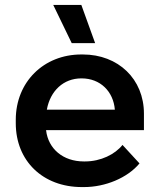

<svg xmlns="http://www.w3.org/2000/svg" viewBox="-20 -750 650 779"><path d="M271 -575H366L310 -730H196ZM312 9H321C407 9 497 -28 546 -87L477 -162C447 -124 389 -95 325 -95H320C236 -95 176 -146 167 -221V-222H564V-289C564 -429 460 -529 316 -529H310C157 -529 44 -417 44 -264V-250C44 -97 154 9 312 9ZM170 -305C184 -382 238 -432 310 -432H311C387 -432 440 -379 446 -305Z"/></svg>

Font: Fixel Display SemiBold
Style: Regular
Weight: 600
Designer: AlfaBravo + MacPaw
Foundry: Kyrylo Tkachov, Marchela Mozhyna, Serhii Makarenko, Maria Weinstein, Zakhar Kryvoshyya
Version: Version 1.211